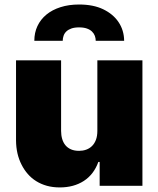

<svg xmlns="http://www.w3.org/2000/svg" viewBox="-20 -808 689 835"><path d="M240.1 7.1Q209.5 7.1 183.9 0Q158.4 -7.1 137.6 -20.1Q116.8 -33 100.9 -51.3Q84.9 -69.6 73.9 -91.6Q50.1 -137.8 49.7 -197.4V-545.5H245.7V-238.6Q245.7 -219.8 250.4 -203.8Q255 -187.9 264.6 -176.3Q274.1 -164.8 288.9 -158.4Q303.6 -152 323.9 -152Q340.2 -152 354.8 -157.1Q369.3 -162.3 380.1 -172.9Q391 -183.6 397.2 -199.9Q403.4 -216.3 403.4 -238.6V-545.5H599.4V0H413.4V-103.7H407.7Q388.1 -49.4 344.5 -21.1Q300.8 7.1 240.1 7.1ZM519.9 -630.7H396.3Q396.3 -641.3 392.6 -651.8Q388.8 -662.3 380.3 -670.6Q371.8 -679 358 -683.9Q344.1 -688.9 323.9 -688.9Q304 -688.9 290.5 -684.1Q277 -679.3 268.6 -671.3Q260.3 -663.4 256.6 -652.7Q252.8 -642 252.8 -630.7H129.3Q129.3 -665.8 142.9 -694.8Q156.6 -723.7 181.8 -744.5Q207 -765.3 243.1 -776.8Q279.1 -788.4 323.9 -788.4Q386 -788.4 429 -767.6Q471.9 -746.8 495 -712.7Q519.5 -676.5 519.9 -630.7Z"/></svg>

Font: Linik Sans Black
Style: Regular
Weight: 900
Designer: Fonts by Rasmus Andersson / Changes by Cristiano Sobral with parts from Marc Monis
Foundry: rsms
Version: Version 3.020; ttfautohint (v1.6)